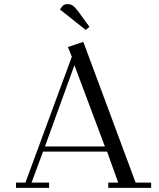

<svg xmlns="http://www.w3.org/2000/svg" viewBox="-20 -916 777 936"><path d="M58.1 0V-25.9H104L330.1 -639.2L311 -687L386.2 -711.9L641.1 -25.9H716.8V0H507.8V-25.9H556.2L502 -176.8H189.9L133.8 -25.9H219.2V0ZM199.2 -202.1H491.2L342.8 -598.1ZM272 -870.1 287.1 -889.2Q296.9 -896 309.1 -896Q323.7 -896 334 -889.2Q344.2 -882.3 358.9 -863.8L416 -785.2L397.9 -770Z"/></svg>

Font: Dehuti Alt
Style: Book
Weight: 400
Version: Version 1.2